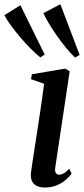

<svg xmlns="http://www.w3.org/2000/svg" viewBox="-97 -848 384 879"><path d="M108.5 10.5Q88.5 10.5 73 3.8Q57.5 -3 49.8 -18.2Q42 -33.5 45 -58.5Q46.5 -71 51 -101.5Q55.5 -132 62.2 -174.8Q69 -217.5 76.5 -266.8Q84 -316 91.5 -367Q99 -418 105 -464.5L45 -485.5L49 -508L202 -534L222 -521.5L156 -81.5Q153 -63 159 -55.5Q165 -48 173 -48Q183.5 -48 194 -53.8Q204.5 -59.5 220 -75.5L231 -53Q222 -40.5 205 -25.5Q188 -10.5 163.8 0Q139.5 10.5 108.5 10.5ZM87.5 -585Q66.5 -602 42.2 -626.5Q18 -651 -5.2 -678.5Q-28.5 -706 -47.5 -732Q-66.5 -758 -77 -778.5L-3.5 -824L107.5 -598.5ZM246.5 -584.5Q227 -603 205.5 -629Q184 -655 163.8 -684Q143.5 -713 127.2 -740Q111 -767 101.5 -788L179.5 -828.5L267.5 -596.5Z"/></svg>

Font: Merriweather 96pt Medium
Style: Italic
Weight: 500
Italic angle: -7.8°
Version: Version 2.101